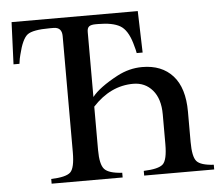

<svg xmlns="http://www.w3.org/2000/svg" viewBox="-49 -717 901 773"><g transform="rotate(-5 401.5 -331.0)"><path d="M786 0H503V-19Q563 -21 581 -38Q599 -55 599 -119V-239Q599 -302 569 -337Q539 -372 491 -372Q399 -372 327 -294V-119Q327 -60 344.5 -41Q362 -22 416 -19V0H129V-19Q189 -21 207 -38Q225 -55 225 -119V-588Q225 -624 191 -624H176Q107 -624 85.5 -607.5Q64 -591 49 -529Q45 -516 42 -492H18L25 -662H535L540 -494H516Q515 -503 506 -534Q490 -589 460 -606.5Q430 -624 371 -624H362Q343 -624 335 -618Q327 -612 327 -596V-333Q356 -370 431 -410Q480 -436 533 -436Q612 -436 656.5 -386.5Q701 -337 701 -241V-119Q701 -59 717 -40.5Q733 -22 786 -19Z"/></g></svg>

Font: STIX Math
Style: Regular
Weight: 400
Designer: MicroPress Inc., with final additions and corrections provided by Coen Hoffman, Elsevier (retired)
Version: Version 1.1.1